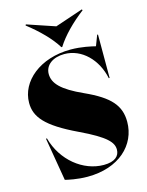

<svg xmlns="http://www.w3.org/2000/svg" viewBox="-138 -1020 859 1119"><g transform="rotate(-15 292.0 -460.5)"><path d="M249 15C439 15 554 -96 554 -235C554 -333 502 -394 354 -461C228 -518 184 -565 184 -622C184 -676 233 -711 301 -711C407 -711 492 -624 516 -508H521V-770H516L492 -707C468 -713 409 -727 344 -727C157 -727 30 -617 30 -489C30 -404 81 -339 266 -251C422 -177 454 -137 454 -94C454 -56 426 -27 358 -27C234 -27 115 -122 77 -262H71L115 -2C131 2 186 15 249 15ZM127 -930C198 -875 260 -813 296 -754H301C338 -813 399 -875 471 -930L468 -936L299 -879L130 -936Z"/></g></svg>

Font: Nyght Serif Dark
Style: Regular
Weight: 800
Designer: Maksym Kobuzan
Version: Version 0.410;Glyphs 3.1.2 (3151)